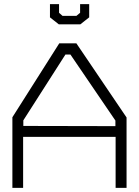

<svg xmlns="http://www.w3.org/2000/svg" viewBox="-20 -910 673 930"><path d="M540 0V-247H92V0H40V-342L267 -700H350L593 -341V0ZM539 -326 321 -646H297L93 -327V-300L539 -299ZM412 -826 369 -792H265L222 -826V-890H266V-848L283 -833H350L368 -848V-890H412Z"/></svg>

Font: Turret Road
Style: Regular
Weight: 400
Designer: Noponies
Foundry: Noponies
Version: Version 1.001; ttfautohint (v1.8)